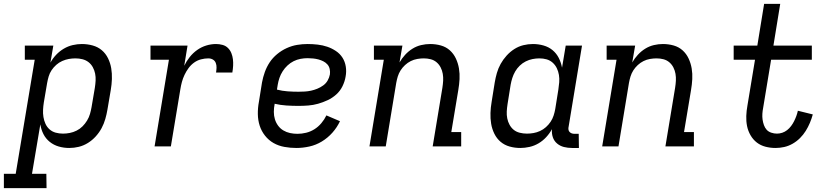

<svg xmlns="http://www.w3.org/2000/svg" viewBox="-66 -755 4286 990"><path d="M174 215H-46V141H15L113 -447H62V-520H209L194 -432Q206 -454 223.5 -472.5Q241 -491 263 -504Q285 -517 309 -522.5Q333 -528 356 -528Q385 -528 412 -520.5Q439 -513 459 -496Q479 -479 491 -454.5Q503 -430 507.5 -403Q512 -376 511 -347.5Q510 -319 505 -290L488 -190Q484 -166 477 -141.5Q470 -117 458 -94.5Q446 -72 428 -52Q410 -32 387.5 -18Q365 -4 340.5 2Q316 8 291 8Q263 8 237 0.5Q211 -7 190.5 -23.5Q170 -40 158 -63.5Q146 -87 142 -114L99 141H173ZM259 -66Q276 -66 294 -69.5Q312 -73 329 -81.5Q346 -90 359.5 -103.5Q373 -117 383 -133.5Q393 -150 398 -167.5Q403 -185 406 -202L423 -302Q426 -321 427 -339.5Q428 -358 424.5 -375.5Q421 -393 412.5 -408.5Q404 -424 390.5 -434.5Q377 -445 359.5 -449.5Q342 -454 323 -454Q306 -454 289 -451Q272 -448 255 -440.5Q238 -433 224 -420.5Q210 -408 200 -393Q190 -378 185 -361Q180 -344 177 -327L160 -227Q157 -208 156 -189Q155 -170 158 -151.5Q161 -133 168.5 -116.5Q176 -100 189.5 -88Q203 -76 221 -71Q239 -66 259 -66Z M731 0 805 -447H710V-520H901L884 -416Q895 -439 912 -460.5Q929 -482 951 -497.5Q973 -513 998 -520.5Q1023 -528 1048 -528Q1065 -528 1081.5 -523.5Q1098 -519 1109.5 -507.5Q1121 -496 1127 -481Q1133 -466 1135 -449.5Q1137 -433 1136 -415.5Q1135 -398 1132 -381H1048Q1050 -393 1050.5 -406Q1051 -419 1046.5 -430.5Q1042 -442 1031.5 -448Q1021 -454 1008 -454Q990 -454 970.5 -449Q951 -444 934.5 -432Q918 -420 906 -403.5Q894 -387 885.5 -369Q877 -351 872 -332.5Q867 -314 864 -295L815 0Z M1462 8Q1431 8 1400.5 2.5Q1370 -3 1344.5 -17.5Q1319 -32 1300.5 -55.5Q1282 -79 1273 -107Q1264 -135 1263.5 -166.5Q1263 -198 1269 -230L1285 -330Q1290 -357 1299.5 -383.5Q1309 -410 1324.5 -433.5Q1340 -457 1363 -476Q1386 -495 1412.5 -507Q1439 -519 1466 -523.5Q1493 -528 1520 -528Q1546 -528 1572 -525Q1598 -522 1621.5 -514Q1645 -506 1666 -492Q1687 -478 1700 -457.5Q1713 -437 1717 -411.5Q1721 -386 1716 -360Q1712 -335 1700 -310.5Q1688 -286 1668 -268Q1648 -250 1623.5 -238.5Q1599 -227 1574 -220Q1549 -213 1523.5 -211Q1498 -209 1473 -209Q1442 -209 1411 -211Q1380 -213 1350 -220V-218Q1346 -198 1346 -178Q1346 -158 1351.5 -140Q1357 -122 1368 -107Q1379 -92 1395 -82.5Q1411 -73 1429.5 -69Q1448 -65 1468 -65Q1490 -65 1512.5 -70.5Q1535 -76 1555 -88.5Q1575 -101 1591 -120Q1607 -139 1617 -160L1687 -130Q1672 -98 1648 -71Q1624 -44 1593.5 -25.5Q1563 -7 1529 0.5Q1495 8 1462 8ZM1473 -282Q1489 -282 1505.5 -283Q1522 -284 1538 -287.5Q1554 -291 1570 -297.5Q1586 -304 1600.5 -314.5Q1615 -325 1623.5 -340Q1632 -355 1635 -371Q1637 -385 1634 -399Q1631 -413 1622 -423Q1613 -433 1601 -439Q1589 -445 1576 -448.5Q1563 -452 1548.5 -453.5Q1534 -455 1520 -455Q1502 -455 1483.5 -451.5Q1465 -448 1448 -439.5Q1431 -431 1416.5 -417.5Q1402 -404 1391.5 -387.5Q1381 -371 1375 -353.5Q1369 -336 1366 -318L1362 -293Q1389 -286 1417 -284Q1445 -282 1473 -282Z M1839 0 1913 -447H1862V-520H2009L1994 -433Q2006 -454 2023 -472.5Q2040 -491 2061 -504Q2082 -517 2105.5 -522.5Q2129 -528 2152 -528Q2181 -528 2207.5 -520.5Q2234 -513 2253.5 -495.5Q2273 -478 2284.5 -453.5Q2296 -429 2300.5 -402Q2305 -375 2303.5 -347Q2302 -319 2297 -290L2261 -74H2312V0H2165L2215 -302Q2218 -321 2219 -339Q2220 -357 2217 -374.5Q2214 -392 2206 -407.5Q2198 -423 2185 -434Q2172 -445 2155 -449.5Q2138 -454 2119 -454Q2103 -454 2085.5 -451Q2068 -448 2052 -440Q2036 -432 2022.5 -419.5Q2009 -407 1999.5 -392Q1990 -377 1985 -360.5Q1980 -344 1977 -327L1923 0Z M2617 8Q2588 8 2561.5 0.5Q2535 -7 2515 -24Q2495 -41 2483 -65.5Q2471 -90 2466.5 -117Q2462 -144 2463 -172.5Q2464 -201 2469 -230L2485 -330Q2489 -354 2496 -378.5Q2503 -403 2515.5 -425.5Q2528 -448 2546 -468Q2564 -488 2586 -502Q2608 -516 2632.5 -522Q2657 -528 2682 -528Q2710 -528 2736.5 -520.5Q2763 -513 2783 -496.5Q2803 -480 2815 -456.5Q2827 -433 2832 -406L2851 -520H2935L2866 -102Q2864 -95 2865 -87.5Q2866 -80 2870.5 -75Q2875 -70 2881.5 -67.5Q2888 -65 2896 -65H2918L2919 8H2884Q2862 8 2842 3Q2822 -2 2806.5 -15Q2791 -28 2784.5 -47.5Q2778 -67 2780 -89Q2768 -67 2750.5 -48Q2733 -29 2711 -16Q2689 -3 2664.5 2.5Q2640 8 2617 8ZM2651 -66Q2668 -66 2685 -69Q2702 -72 2718.5 -79.5Q2735 -87 2749 -99.5Q2763 -112 2773 -127Q2783 -142 2788.5 -159Q2794 -176 2797 -193L2813 -293Q2816 -312 2817.5 -331Q2819 -350 2816 -368.5Q2813 -387 2805 -403.5Q2797 -420 2783.5 -432Q2770 -444 2752.5 -449Q2735 -454 2715 -454Q2698 -454 2680 -450.5Q2662 -447 2645 -438.5Q2628 -430 2614 -416.5Q2600 -403 2590.5 -386.5Q2581 -370 2575.5 -352.5Q2570 -335 2567 -318L2551 -218Q2548 -199 2547 -180.5Q2546 -162 2549.5 -144.5Q2553 -127 2561.5 -111.5Q2570 -96 2583 -85.5Q2596 -75 2614 -70.5Q2632 -66 2651 -66Z M3039 0 3113 -447H3062V-520H3209L3194 -433Q3206 -454 3223 -472.5Q3240 -491 3261 -504Q3282 -517 3305.5 -522.5Q3329 -528 3352 -528Q3381 -528 3407.5 -520.5Q3434 -513 3453.5 -495.5Q3473 -478 3484.5 -453.5Q3496 -429 3500.5 -402Q3505 -375 3503.5 -347Q3502 -319 3497 -290L3461 -74H3512V0H3365L3415 -302Q3418 -321 3419 -339Q3420 -357 3417 -374.5Q3414 -392 3406 -407.5Q3398 -423 3385 -434Q3372 -445 3355 -449.5Q3338 -454 3319 -454Q3303 -454 3285.5 -451Q3268 -448 3252 -440Q3236 -432 3222.5 -419.5Q3209 -407 3199.5 -392Q3190 -377 3185 -360.5Q3180 -344 3177 -327L3123 0Z M3933 8Q3906 8 3881 1.5Q3856 -5 3836.5 -20Q3817 -35 3804 -57.5Q3791 -80 3786 -105Q3781 -130 3782 -157Q3783 -184 3788 -211L3827 -447H3717V-520H3839L3874 -735H3957L3922 -520H4120V-447H3910L3869 -199Q3866 -184 3865 -168.5Q3864 -153 3866 -138.5Q3868 -124 3873 -110Q3878 -96 3887 -86Q3896 -76 3910.5 -71Q3925 -66 3940 -66Q3954 -66 3967.5 -70.5Q3981 -75 3992.5 -84Q4004 -93 4013 -105Q4022 -117 4028.5 -130Q4035 -143 4040 -156.5Q4045 -170 4048 -184L4125 -165Q4119 -143 4110 -121.5Q4101 -100 4088.5 -80Q4076 -60 4059 -43Q4042 -26 4021 -14Q4000 -2 3977.5 3Q3955 8 3933 8Z"/></svg>

Font: Iosevka HT Extended
Style: Italic
Weight: 400
Width: 7
Italic angle: -9°
Monospace: yes
Designer: Belleve Invis
Foundry: Belleve Invis
Version: Version 32.3.0; ttfautohint (v1.8.4)